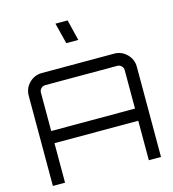

<svg xmlns="http://www.w3.org/2000/svg" viewBox="-140 -1120 1116 1235"><g transform="rotate(-15 418.0 -502.0)"><path d="M178 -720H658Q708 -720 743 -685Q778 -650 778 -600V0H697V-263H139V0H58V-600Q58 -650 93 -685Q128 -720 178 -720ZM139 -344H697V-600Q697 -616 685.5 -627.5Q674 -639 658 -639H178Q162 -639 150.5 -627.5Q139 -616 139 -600ZM425 -1004 459 -865H379L344 -1004Z"/></g></svg>

Font: Orbitron
Style: Regular
Weight: 400
Designer: Matt McInerney
Foundry: Matt McInerney
Version: 1.000